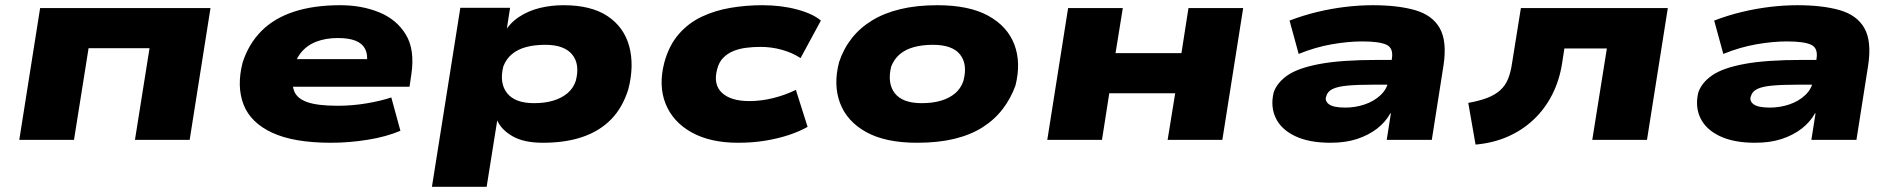

<svg xmlns="http://www.w3.org/2000/svg" viewBox="-20 -537 7280 737"><path d="M54 0 134 -506H788L708 0H498L554 -352H320L264 0Z M1251 11Q1108 11 1025 -27.5Q942 -66 915 -135.5Q888 -205 911 -296Q934 -368 983 -417.5Q1032 -467 1108 -492Q1184 -517 1286 -517Q1369 -517 1436 -489.5Q1503 -462 1538 -404Q1573 -346 1559 -252L1552 -204H1066L1083 -310H1410L1388 -289Q1393 -327 1381.5 -349Q1370 -371 1344 -381Q1318 -391 1277 -391Q1230 -391 1194 -377Q1158 -363 1135 -334.5Q1112 -306 1105 -262L1106 -267Q1098 -221 1108 -190.5Q1118 -160 1158 -145.5Q1198 -131 1276 -131Q1333 -131 1388.5 -140.5Q1444 -150 1482 -163L1517 -35Q1463 -12 1391.5 -0.5Q1320 11 1251 11Z M1638 180 1747 -507H1938L1923 -411H1915Q1937 -449 1973 -472.5Q2009 -496 2052.5 -506.5Q2096 -517 2143 -517Q2250 -517 2313 -474.5Q2376 -432 2395.5 -358.5Q2415 -285 2392 -195Q2370 -124 2326 -79Q2282 -34 2216.5 -11.5Q2151 11 2064 11Q1991 11 1947.5 -14Q1904 -39 1888 -76L1889 -77L1848 180ZM2030 -141Q2071 -141 2103 -150.5Q2135 -160 2157.5 -178.5Q2180 -197 2190 -226Q2207 -290 2176.5 -327.5Q2146 -365 2073 -365Q2032 -365 2000 -356.5Q1968 -348 1945.5 -329.5Q1923 -311 1912 -282Q1896 -218 1926.5 -179.5Q1957 -141 2030 -141Z M2813 11Q2706 11 2634.5 -29Q2563 -69 2535 -138.5Q2507 -208 2530 -297Q2548 -363 2585.5 -406Q2623 -449 2674 -473Q2725 -497 2784.5 -507Q2844 -517 2906 -517Q2979 -517 3040 -500.5Q3101 -484 3131 -458L3053 -314Q3021 -335 2981 -346Q2941 -357 2900 -357Q2870 -357 2843.5 -353.5Q2817 -350 2795 -341Q2773 -332 2756.5 -315.5Q2740 -299 2733 -272Q2717 -213 2751 -181Q2785 -149 2856 -149Q2902 -149 2948 -160.5Q2994 -172 3035 -192L3080 -50Q3048 -32 3007 -18.5Q2966 -5 2917.5 3Q2869 11 2813 11Z M3500 11Q3379 11 3305 -30Q3231 -71 3204.5 -141.5Q3178 -212 3201 -299Q3218 -350 3249.5 -390Q3281 -430 3327.5 -458.5Q3374 -487 3436.5 -502Q3499 -517 3578 -517Q3700 -517 3773.5 -476.5Q3847 -436 3873.5 -366.5Q3900 -297 3878 -209Q3860 -159 3828.5 -118Q3797 -77 3751 -48Q3705 -19 3643 -4Q3581 11 3500 11ZM3518 -141Q3560 -141 3592 -150.5Q3624 -160 3646 -178.5Q3668 -197 3678 -226Q3695 -290 3665.5 -327.5Q3636 -365 3561 -365Q3520 -365 3487.5 -356Q3455 -347 3433.5 -328.5Q3412 -310 3401 -282Q3385 -218 3414.5 -179.5Q3444 -141 3518 -141Z M4000 0 4080 -506H4290L4262 -333H4515L4542 -506H4752L4672 0H4462L4491 -179H4238L4210 0Z M5087 11Q5005 11 4951.5 -14.5Q4898 -40 4877 -84Q4856 -128 4869 -182Q4882 -220 4922.5 -248Q4963 -276 5046 -291.5Q5129 -307 5268 -307H5353L5339 -212H5254Q5192 -212 5153.5 -208.5Q5115 -205 5095.5 -195.5Q5076 -186 5071 -168Q5064 -150 5081 -137Q5098 -124 5144 -124Q5182 -124 5218 -136Q5254 -148 5279.5 -172Q5305 -196 5310 -229L5323 -313Q5329 -353 5301.5 -365.5Q5274 -378 5209 -378Q5155 -378 5092 -367Q5029 -356 4965 -330L4930 -458Q4982 -478 5036 -491Q5090 -504 5144 -510.5Q5198 -517 5249 -517Q5346 -517 5412 -498Q5478 -479 5506.5 -429Q5535 -379 5521 -286L5476 0H5303L5319 -102H5317Q5298 -68 5265.5 -43Q5233 -18 5189 -3.5Q5145 11 5087 11Z M5644 18 5616 -142Q5660 -150 5689.5 -161.5Q5719 -173 5738.5 -190.5Q5758 -208 5768.5 -233.5Q5779 -259 5784 -294L5818 -506H6382L6302 0H6092L6148 -351H5985L5976 -293Q5966 -229 5938.5 -174.5Q5911 -120 5868 -79Q5825 -38 5768.5 -13Q5712 12 5644 18Z M6717 11Q6635 11 6581.5 -14.5Q6528 -40 6507 -84Q6486 -128 6499 -182Q6512 -220 6552.5 -248Q6593 -276 6676 -291.5Q6759 -307 6898 -307H6983L6969 -212H6884Q6822 -212 6783.5 -208.5Q6745 -205 6725.5 -195.5Q6706 -186 6701 -168Q6694 -150 6711 -137Q6728 -124 6774 -124Q6812 -124 6848 -136Q6884 -148 6909.5 -172Q6935 -196 6940 -229L6953 -313Q6959 -353 6931.5 -365.5Q6904 -378 6839 -378Q6785 -378 6722 -367Q6659 -356 6595 -330L6560 -458Q6612 -478 6666 -491Q6720 -504 6774 -510.5Q6828 -517 6879 -517Q6976 -517 7042 -498Q7108 -479 7136.5 -429Q7165 -379 7151 -286L7106 0H6933L6949 -102H6947Q6928 -68 6895.5 -43Q6863 -18 6819 -3.5Q6775 11 6717 11Z"/></svg>

Font: Nunito Sans 7pt Expanded Black
Style: Italic
Weight: 900
Width: 7
Italic angle: -9°
Designer: Vernon Adams
Foundry: Vernon Adams
Version: Version 3.101;gftools[0.9.27]